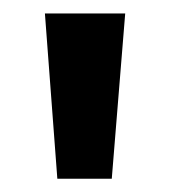

<svg xmlns="http://www.w3.org/2000/svg" viewBox="-20 -691 252 286"><path d="M146.5 -424.8H65.4L46.9 -670.9H166.5Z"/></svg>

Font: Audiowide
Style: Regular
Weight: 400
Designer: Astigmatic (AOETI)
Foundry: Astigmatic (AOETI)
Version: Version 1.002